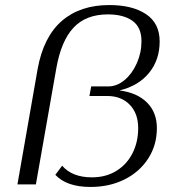

<svg xmlns="http://www.w3.org/2000/svg" viewBox="-20 -730 705 760"><path d="M199 -38 226 -74Q266 -28 344 -28Q399 -28 440.5 -53.5Q482 -79 504.5 -123.5Q527 -168 527 -223Q527 -281 493.5 -315.5Q460 -350 405 -350H334L341 -388H409Q443 -388 473 -413Q503 -438 521.5 -479.5Q540 -521 540 -567Q540 -622 504.5 -647.5Q469 -673 407 -673Q320 -673 271 -620.5Q222 -568 203 -460L122 0H49L129 -457Q152 -584 224.5 -647Q297 -710 413 -710Q504 -710 558 -674Q612 -638 612 -566Q612 -493 570 -441.5Q528 -390 453 -372Q523 -363 562 -324Q601 -285 601 -223Q601 -156 567 -103Q533 -50 473.5 -20Q414 10 338 10Q244 10 199 -38Z"/></svg>

Font: Fahkwang Light
Style: Italic
Weight: 300
Italic angle: -10°
Version: Version 1.000; ttfautohint (v1.6)